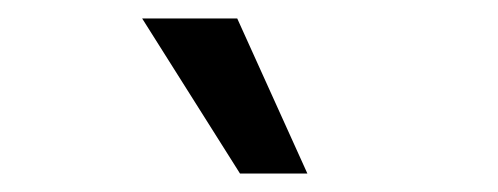

<svg xmlns="http://www.w3.org/2000/svg" viewBox="-20 -828 540 208"><path d="M240 -640H313L237 -808H134Z"/></svg>

Font: Noto Sans Mono CJK HK
Style: Regular
Weight: 400
Designer: Ryoko NISHIZUKA 西塚涼子 (kana, bopomofo & ideographs); Paul D. Hunt (Latin, Greek & Cyrillic); Sandoll Communications 산돌커뮤니
Foundry: Adobe
Version: Version 2.004;hotconv 1.0.118;makeotfexe 2.5.65603